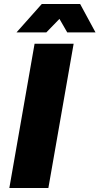

<svg xmlns="http://www.w3.org/2000/svg" viewBox="-20 -945 500 965"><path d="M382.8 -924.8 460 -782.2H317.9L278.8 -850.1L212.9 -782.2H63L189.9 -924.8ZM350.1 -725.1 223.1 0H26.9L153.8 -725.1Z"/></svg>

Font: Stilu Bold
Style: Italic
Weight: 700
Italic angle: -10°
Designer: Genilson Lima Santos
Foundry: Genilson Lima Santos
Version: Version 1.200;PS 001.200;hotconv 1.0.88;makeotf.lib2.5.64775